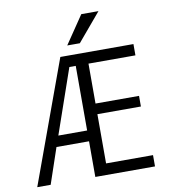

<svg xmlns="http://www.w3.org/2000/svg" viewBox="-100 -1043 1008 1129"><g transform="rotate(-10 404.0 -478.5)"><path d="M453.1 -663.1V-424.8H712.9V-361.3H453.1V-67.4H733.4V0H377V-212.9H182.6L110.4 0H30.3L296.9 -730.5H733.4V-663.1ZM348.6 -790 461.9 -957H564.5L423.8 -790ZM205.1 -277.3H377V-663.1H338.9Z"/></g></svg>

Font: Gen Shin Gothic Normal
Style: Regular
Weight: 300
Designer: [Source Han Sans]
Ryoko NISHIZUKA  (kana & ideographs); Paul D. Hunt (Latin, Greek & Cyrillic); Wenlong ZHANG  (bopomofo
Version: Version 1.002.20150607